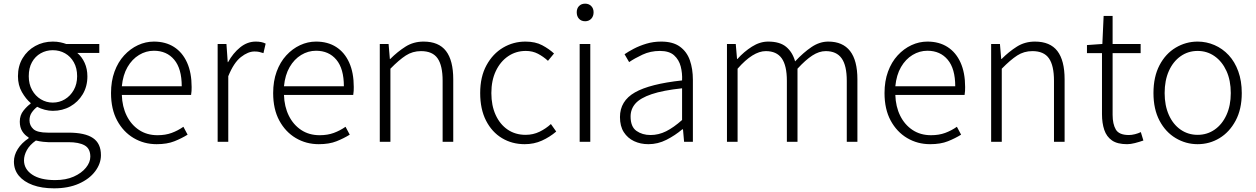

<svg xmlns="http://www.w3.org/2000/svg" viewBox="-20 -774 6854 1048"><path d="M275 254Q208 254 159 236Q110 218 83 185.5Q56 153 56 108Q56 73 77 39.5Q98 6 136 -19V-24Q115 -36 101.5 -57.5Q88 -79 88 -110Q88 -145 108 -170Q128 -195 147 -208V-212Q121 -234 99.5 -271.5Q78 -309 78 -358Q78 -414 103.5 -456.5Q129 -499 172.5 -523Q216 -547 268 -547Q291 -547 309.5 -543Q328 -539 341 -534H522V-485H402Q427 -464 442 -431Q457 -398 457 -357Q457 -302 431.5 -259.5Q406 -217 363.5 -193Q321 -169 268 -169Q247 -169 224 -175Q201 -181 183 -191Q166 -178 153.5 -160Q141 -142 141 -117Q141 -89 162 -69.5Q183 -50 241 -50H354Q444 -50 487.5 -20.5Q531 9 531 73Q531 119 499.5 161Q468 203 410.5 228.5Q353 254 275 254ZM268 -214Q304 -214 334 -232Q364 -250 382.5 -282.5Q401 -315 401 -358Q401 -402 383 -434Q365 -466 335 -483Q305 -500 268 -500Q232 -500 202 -483Q172 -466 154.5 -434.5Q137 -403 137 -358Q137 -315 155 -282.5Q173 -250 203 -232Q233 -214 268 -214ZM281 209Q340 209 382.5 190Q425 171 449 141.5Q473 112 473 81Q473 37 442 19.5Q411 2 353 2H243Q234 2 215.5 0Q197 -2 176 -7Q142 17 126.5 45.5Q111 74 111 101Q111 149 155.5 179Q200 209 281 209Z M835 13Q766 13 709.5 -20.5Q653 -54 619.5 -116Q586 -178 586 -266Q586 -331 605 -383Q624 -435 657.5 -471.5Q691 -508 733 -527.5Q775 -547 820 -547Q884 -547 930 -517.5Q976 -488 1001 -432.5Q1026 -377 1026 -299Q1026 -288 1025.5 -277.5Q1025 -267 1023 -256H645Q647 -192 671.5 -142.5Q696 -93 739 -64.5Q782 -36 840 -36Q883 -36 917 -48.5Q951 -61 981 -82L1004 -39Q972 -19 932 -3Q892 13 835 13ZM645 -303H972Q972 -399 931 -448Q890 -497 820 -497Q777 -497 739 -474Q701 -451 676 -408Q651 -365 645 -303Z M1168 0V-534H1216L1223 -435H1225Q1252 -484 1291 -515.5Q1330 -547 1376 -547Q1392 -547 1405 -544.5Q1418 -542 1430 -536L1418 -484Q1405 -488 1395 -490.5Q1385 -493 1369 -493Q1334 -493 1295 -462.5Q1256 -432 1226 -358V0Z M1720 13Q1651 13 1594.5 -20.5Q1538 -54 1504.5 -116Q1471 -178 1471 -266Q1471 -331 1490 -383Q1509 -435 1542.5 -471.5Q1576 -508 1618 -527.5Q1660 -547 1705 -547Q1769 -547 1815 -517.5Q1861 -488 1886 -432.5Q1911 -377 1911 -299Q1911 -288 1910.5 -277.5Q1910 -267 1908 -256H1530Q1532 -192 1556.5 -142.5Q1581 -93 1624 -64.5Q1667 -36 1725 -36Q1768 -36 1802 -48.5Q1836 -61 1866 -82L1889 -39Q1857 -19 1817 -3Q1777 13 1720 13ZM1530 -303H1857Q1857 -399 1816 -448Q1775 -497 1705 -497Q1662 -497 1624 -474Q1586 -451 1561 -408Q1536 -365 1530 -303Z M2053 0V-534H2101L2108 -452H2110Q2150 -492 2193.5 -519.5Q2237 -547 2292 -547Q2375 -547 2414.5 -495.5Q2454 -444 2454 -341V0H2396V-333Q2396 -416 2368.5 -455.5Q2341 -495 2278 -495Q2232 -495 2195 -471Q2158 -447 2111 -399V0Z M2844 13Q2775 13 2720 -20Q2665 -53 2633 -115.5Q2601 -178 2601 -266Q2601 -355 2635.5 -418Q2670 -481 2726 -514Q2782 -547 2848 -547Q2902 -547 2939.5 -527Q2977 -507 3004 -482L2971 -442Q2946 -465 2916.5 -480.5Q2887 -496 2850 -496Q2796 -496 2753.5 -467Q2711 -438 2686.5 -386.5Q2662 -335 2662 -266Q2662 -198 2685.5 -146.5Q2709 -95 2751 -66.5Q2793 -38 2849 -38Q2890 -38 2925 -55Q2960 -72 2987 -97L3016 -56Q2981 -26 2938 -6.5Q2895 13 2844 13Z M3144 0V-534H3202V0ZM3174 -658Q3153 -658 3140.5 -671.5Q3128 -685 3128 -707Q3128 -728 3140.5 -741Q3153 -754 3174 -754Q3194 -754 3207 -741Q3220 -728 3220 -707Q3220 -685 3207 -671.5Q3194 -658 3174 -658Z M3519 13Q3476 13 3441 -3.5Q3406 -20 3385 -52.5Q3364 -85 3364 -135Q3364 -223 3445.5 -269.5Q3527 -316 3703 -335Q3705 -375 3695.5 -411.5Q3686 -448 3659.5 -472Q3633 -496 3582 -496Q3530 -496 3486.5 -475.5Q3443 -455 3414 -435L3389 -478Q3409 -492 3439.5 -508Q3470 -524 3508 -535.5Q3546 -547 3589 -547Q3653 -547 3691 -519.5Q3729 -492 3745.5 -445Q3762 -398 3762 -338V0H3714L3708 -68H3704Q3665 -35 3618 -11Q3571 13 3519 13ZM3531 -37Q3575 -37 3616 -57.5Q3657 -78 3703 -119V-292Q3599 -281 3537 -260Q3475 -239 3448.5 -209Q3422 -179 3422 -138Q3422 -82 3454 -59.5Q3486 -37 3531 -37Z M3948 0V-534H3996L4003 -452H4005Q4041 -492 4084.5 -519.5Q4128 -547 4173 -547Q4237 -547 4271.5 -518Q4306 -489 4320 -439Q4366 -488 4410 -517.5Q4454 -547 4501 -547Q4580 -547 4620 -495.5Q4660 -444 4660 -341V0H4602V-333Q4602 -416 4574 -455.5Q4546 -495 4487 -495Q4451 -495 4414 -471Q4377 -447 4333 -399V0H4275V-333Q4275 -416 4247 -455.5Q4219 -495 4160 -495Q4125 -495 4086.5 -471Q4048 -447 4006 -399V0Z M5057 13Q4988 13 4931.5 -20.5Q4875 -54 4841.5 -116Q4808 -178 4808 -266Q4808 -331 4827 -383Q4846 -435 4879.5 -471.5Q4913 -508 4955 -527.5Q4997 -547 5042 -547Q5106 -547 5152 -517.5Q5198 -488 5223 -432.5Q5248 -377 5248 -299Q5248 -288 5247.5 -277.5Q5247 -267 5245 -256H4867Q4869 -192 4893.5 -142.5Q4918 -93 4961 -64.5Q5004 -36 5062 -36Q5105 -36 5139 -48.5Q5173 -61 5203 -82L5226 -39Q5194 -19 5154 -3Q5114 13 5057 13ZM4867 -303H5194Q5194 -399 5153 -448Q5112 -497 5042 -497Q4999 -497 4961 -474Q4923 -451 4898 -408Q4873 -365 4867 -303Z M5390 0V-534H5438L5445 -452H5447Q5487 -492 5530.5 -519.5Q5574 -547 5629 -547Q5712 -547 5751.5 -495.5Q5791 -444 5791 -341V0H5733V-333Q5733 -416 5705.5 -455.5Q5678 -495 5615 -495Q5569 -495 5532 -471Q5495 -447 5448 -399V0Z M6132 13Q6079 13 6049.5 -7.5Q6020 -28 6007.5 -65Q5995 -102 5995 -151V-484H5913V-528L5997 -534L6004 -687H6053V-534H6206V-484H6053V-147Q6053 -97 6070.5 -67Q6088 -37 6142 -37Q6157 -37 6175 -41.5Q6193 -46 6207 -53L6221 -7Q6198 1 6174.5 7Q6151 13 6132 13Z M6517 13Q6453 13 6397.5 -20Q6342 -53 6309 -115.5Q6276 -178 6276 -266Q6276 -355 6309 -418Q6342 -481 6397.5 -514Q6453 -547 6517 -547Q6565 -547 6609 -528Q6653 -509 6686.5 -473Q6720 -437 6739 -384.5Q6758 -332 6758 -266Q6758 -178 6724.5 -115.5Q6691 -53 6636.5 -20Q6582 13 6517 13ZM6517 -38Q6569 -38 6610 -66.5Q6651 -95 6674.5 -146.5Q6698 -198 6698 -266Q6698 -335 6674.5 -386.5Q6651 -438 6610 -467Q6569 -496 6517 -496Q6465 -496 6424 -467Q6383 -438 6360 -386.5Q6337 -335 6337 -266Q6337 -198 6360 -146.5Q6383 -95 6424 -66.5Q6465 -38 6517 -38Z"/></svg>

Font: Noto Sans TC Thin Light
Style: Regular
Weight: 300
Version: Version 2.004-H2;hotconv 1.0.118;makeotfexe 2.5.65603